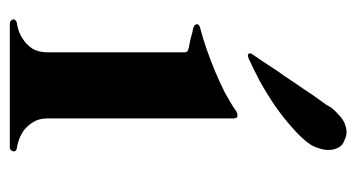

<svg xmlns="http://www.w3.org/2000/svg" viewBox="-188 -540 728 392"><g transform="rotate(90 176.0 -344.0)"><path d="M221.7 -457Q221.7 -464.8 216.8 -464.8Q216.8 -464.8 215.8 -464.8Q211.9 -464.8 208 -462.9Q191.4 -451.2 169.9 -439.5Q148.4 -428.7 125 -418.9Q101.6 -409.2 79.1 -401.4Q56.6 -393.6 37.1 -388.7Q29.3 -386.7 29.3 -381.8Q30.3 -377 36.1 -375Q38.1 -374 44.9 -373Q51.8 -371.1 59.6 -369.1Q67.4 -367.2 74.2 -366.2Q80.1 -364.3 81.1 -364.3Q86.9 -363.3 86.9 -356.4Q86.9 -263.7 86.9 -78.1Q86.9 -58.6 79.1 -45.9Q71.3 -34.2 60.5 -27.3Q50.8 -20.5 41 -17.6Q31.2 -14.6 27.3 -14.6Q23.4 -13.7 21.5 -11.7Q19.5 -9.8 19.5 -7.8Q19.5 -6.8 19.5 -6.8Q20.5 -3.9 22.5 -2Q25.4 0 29.3 0Q112.3 0 280.3 0Q284.2 0 286.1 -2Q288.1 -3.9 289.1 -6.8Q289.1 -6.8 289.1 -7.8Q289.1 -9.8 288.1 -11.7Q286.1 -13.7 282.2 -14.6Q278.3 -14.6 268.6 -17.6Q258.8 -20.5 248 -27.3Q238.3 -34.2 230.5 -45.9Q221.7 -58.6 221.7 -78.1Q221.7 -205.1 221.7 -457ZM90.8 -495.1Q93.8 -500 103.5 -513.7Q112.3 -527.3 124 -544.9Q136.7 -562.5 149.4 -582Q163.1 -601.6 173.8 -618.2Q185.5 -634.8 193.4 -645.5Q200.2 -657.2 201.2 -658.2Q207 -665 214.8 -671.9Q221.7 -678.7 229.5 -682.6Q238.3 -686.5 247.1 -687.5Q248 -687.5 250 -687.5Q257.8 -687.5 265.6 -683.6Q277.3 -679.7 281.2 -670.9Q286.1 -662.1 286.1 -652.3Q286.1 -651.4 286.1 -649.4Q286.1 -641.6 283.2 -632.8Q280.3 -622.1 275.4 -614.3Q263.7 -596.7 242.2 -578.1Q220.7 -558.6 195.3 -541Q170.9 -524.4 144.5 -509.8Q118.2 -496.1 98.6 -487.3Q95.7 -486.3 93.8 -486.3Q91.8 -485.4 89.8 -487.3Q88.9 -488.3 88.9 -490.2Q88.9 -492.2 90.8 -495.1Z"/></g></svg>

Font: Mermaid
Style: Bold
Weight: 400
Designer: Scott Simpson
Version: Version 1.001